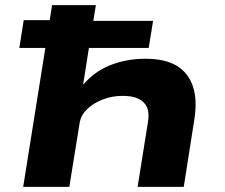

<svg xmlns="http://www.w3.org/2000/svg" viewBox="-20 -725 872 745"><path d="M70 0 156 -539H55L72 -647H173L182 -705H352L342 -644H574L557 -539H325L301 -387H295Q341 -445 405 -471Q469 -497 544 -497Q622 -497 667 -469Q712 -441 729 -388.5Q746 -336 734 -261L693 0H514L554 -251Q560 -287 550.5 -308.5Q541 -330 518 -341.5Q495 -353 456 -353Q414 -353 377.5 -338.5Q341 -324 317.5 -301Q294 -278 289 -248L249 0Z"/></svg>

Font: Nunito Sans 7pt Expanded ExtraBold
Style: Italic
Weight: 800
Width: 7
Italic angle: -9°
Designer: Vernon Adams
Foundry: Vernon Adams
Version: Version 3.101;gftools[0.9.27]